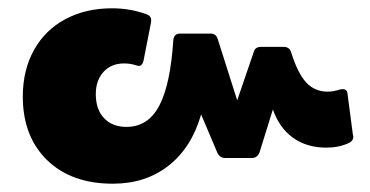

<svg xmlns="http://www.w3.org/2000/svg" viewBox="-20 -505 892 463"><path d="M831 -180 832 -176Q832 -165 821 -160Q797 -149 767 -149Q720 -149 687 -172.5Q654 -196 638 -241L606 -138Q601 -124 587 -124H523Q510 -124 504 -137L465 -229Q442 -149 386.5 -105.5Q331 -62 252 -62Q152 -62 93.5 -119Q35 -176 35 -272Q35 -336 62 -384.5Q89 -433 138 -459Q187 -485 250 -485Q295 -485 335 -470Q347 -465 344 -450L326 -358Q323 -346 314 -346L306 -348Q295 -352 279 -352Q248 -352 229.5 -331.5Q211 -311 211 -278Q211 -241 231 -220Q251 -199 285 -199Q337 -199 364 -250Q391 -301 398 -409Q400 -424 414 -424H488Q501 -424 505 -411L552 -263L592 -380Q595 -392 610 -392H664Q678 -392 682 -379Q698 -328 718.5 -306Q739 -284 770 -284Q784 -284 799 -289Q802 -290 807 -290Q817 -290 818 -279Z"/></svg>

Font: LINE Seed Sans TH App ExtraBold
Style: Regular
Weight: 800
Designer: Dalton Maag Ltd | Thai characters by Cadson Demak Co.,Ltd.
Foundry: Dalton Maag Ltd
Version: Version 1.003